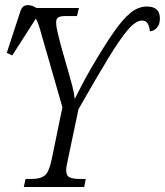

<svg xmlns="http://www.w3.org/2000/svg" viewBox="-20 -746 658 766"><path d="M75 0 82 -32H106Q139 -32 157 -44.5Q175 -57 186 -109L229 -318L139 -631Q130 -662 122.5 -672Q115 -682 91 -682H80L87 -714H295L287 -682H241Q221 -682 212.5 -676.5Q204 -671 204 -658Q204 -641 210 -616Q216 -591 223 -564L255 -452Q262 -428 269 -401Q276 -374 278 -351Q289 -373 306.5 -406.5Q324 -440 343 -473Q395 -562 432.5 -616Q470 -670 501 -695Q532 -720 566 -720Q618 -720 618 -672Q618 -649 606 -635.5Q594 -622 578 -621Q576 -641 569 -652.5Q562 -664 547 -664Q522 -664 490.5 -627.5Q459 -591 411.5 -513Q364 -435 293 -310L251 -110Q248 -96 246 -85Q244 -74 244 -67Q244 -45 258 -38.5Q272 -32 298 -32H322L316 0ZM29 -525 7 -535 61 -700Q67 -720 80.5 -724Q94 -728 110 -722Q126 -716 137 -704L136 -692Z"/></svg>

Font: Noto Serif Condensed Light
Style: Italic
Weight: 300
Width: 3
Italic angle: -12°
Designer: Monotype Design Team
Foundry: Monotype Imaging Inc.
Version: Version 2.014; ttfautohint (v1.8.4.7-5d5b)